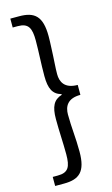

<svg xmlns="http://www.w3.org/2000/svg" viewBox="-143 -896 624 1065"><g transform="rotate(-15 169.0 -363.5)"><path d="M63 65H34V117H84C172 117 214 84 214 -32C214 -113 205 -172 205 -247C205 -292 224 -335 300 -335V-392C224 -392 205 -436 205 -479C205 -498 206 -516 207 -533L210 -585C211 -620 214 -655 214 -695C214 -811 172 -844 84 -844H34V-793H63C124 -793 139 -762 139 -690C139 -622 134 -564 134 -487C134 -415 152 -379 200 -366V-362C152 -347 134 -312 134 -240C134 -164 139 -105 139 -37C139 35 124 65 63 65Z"/></g></svg>

Font: Spoqa Han Sans Neo
Style: Regular
Weight: 400
Designer: [Spoqa Han Sans Neo] Dong-huui Kim ___ Younghwa Kang ___ Yujin Lee ___ [Noto Sans] Ryoko NISHIZUKA ____ (kana & ideograp
Foundry: Spoqa (http://www.spoqa-han-sans.com)
Version: Version 1.100;hotconv 1.0.109;makeotfexe 2.5.65596